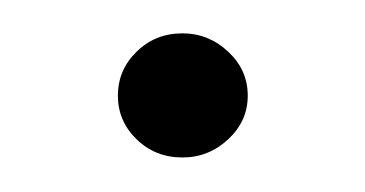

<svg xmlns="http://www.w3.org/2000/svg" viewBox="-20 -332 217 114"><path d="M88.3 -238.5Q72.2 -238.5 61.1 -249.3Q50 -260.1 50 -275.2Q50 -290.5 61.1 -301.3Q72.2 -312.2 88.3 -312.2Q103.9 -312.2 115.5 -301.3Q127.1 -290.5 127.1 -275.2Q127.1 -260.1 115.5 -249.3Q103.9 -238.5 88.3 -238.5Z"/></svg>

Font: Alumni Sans SC Thin
Style: Regular
Weight: 100
Designer: Robert E. Leuschke
Foundry: Robert E. Leuschke
Version: Version 1.018